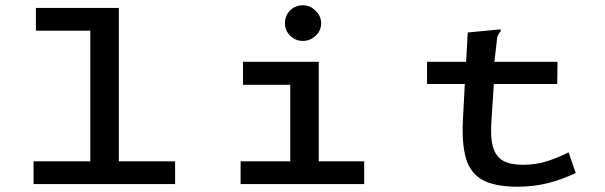

<svg xmlns="http://www.w3.org/2000/svg" viewBox="-20 -697 2290 727"><path d="M107 0V-86H322V-581H116V-667H430V-86H643V0Z M891 0V-86H1079V-376H900V-463H1187V-86H1359V0ZM1127 -542Q1099 -542 1079 -561.5Q1059 -581 1059 -609Q1059 -638 1078.5 -657.5Q1098 -677 1127 -677Q1154 -677 1175 -656.5Q1196 -636 1196 -609Q1196 -581 1175 -561.5Q1154 -542 1127 -542Z M1940 10Q1853 10 1806.5 -16Q1760 -42 1744 -98.5Q1728 -155 1733 -246L1740 -379H1597V-463H1745L1751 -574L1865 -585L1875 -586L1876 -579Q1870 -572 1866 -564.5Q1862 -557 1861 -541L1852 -463H2091L2090 -379H1850L1841 -243Q1836 -176 1847 -139.5Q1858 -103 1885.5 -88Q1913 -73 1960 -73Q2009 -73 2051 -86.5Q2093 -100 2133 -120L2160 -42Q2108 -17 2054 -3.5Q2000 10 1940 10Z"/></svg>

Font: Inconsolata ExtraExpanded SemiBold
Style: Regular
Weight: 600
Width: 8
Monospace: yes
Designer: Raph Levien, Cyreal, Brenton Simpson
Foundry: Raph Levien, Cyreal, Google
Version: Version 3.001; ttfautohint (v1.8.2.53-6de2)